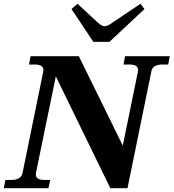

<svg xmlns="http://www.w3.org/2000/svg" viewBox="-47 -998 920 1018"><path d="M332 -950 364 -978 472 -878Q493 -859 507 -859Q524 -859 549 -878L698 -978L719 -950L533 -776H448ZM-18 -44H12Q66 -44 73 -83L182 -617Q183 -621 183 -627Q183 -656 137 -656H107L115 -700H371L604 -226L684 -617L685 -625Q685 -641 674 -648.5Q663 -656 638 -656H608L616 -700H853L845 -656H814Q761 -656 755 -617L629 0H538L249 -593L144 -83Q143 -79 143 -73Q143 -44 188 -44H219L210 0H-27Z"/></svg>

Font: Taviraj
Style: Bold Italic
Weight: 700
Italic angle: -12°
Designer: Katatrad Team
Foundry: CadsonDemak
Version: Version 1.001